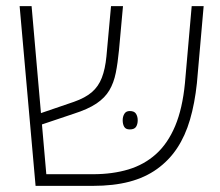

<svg xmlns="http://www.w3.org/2000/svg" viewBox="-20 -606 718 626"><path d="M96 0 44 -586H83L131 -38H283Q347 -38 398.5 -53.5Q450 -69 488.5 -103.5Q527 -138 551 -195Q575 -252 583 -335L605 -586H644L622 -335Q615 -269 599.5 -216Q584 -163 557.5 -123Q531 -83 492 -55Q453 -27 401.5 -13.5Q350 0 283 0ZM110 -198 107 -235 221 -274Q258 -287 279.5 -305.5Q301 -324 312 -352.5Q323 -381 327 -422L342 -586H381L368 -443Q364 -401 357.5 -368.5Q351 -336 336.5 -311.5Q322 -287 294.5 -268.5Q267 -250 220 -235ZM380 -214Q380 -226 385.5 -235Q391 -244 403 -244Q418 -244 423.5 -235Q429 -226 429 -214Q429 -201 423.5 -192.5Q418 -184 403 -184Q390 -184 385 -192.5Q380 -201 380 -214Z"/></svg>

Font: Noto Sans Hebrew ExtraLight
Style: Regular
Weight: 250
Designer: Monotype Design Team
Foundry: Monotype Imaging Inc.
Version: Version 2.003